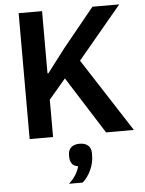

<svg xmlns="http://www.w3.org/2000/svg" viewBox="-62 -747 800 1061"><g transform="rotate(-5 337.5 -216.5)"><path d="M82 0V-698.2H211.9V-353H216.8L315.9 -482.9L491.2 -698.2H640.1L397 -407.2L660.2 0H505.9L305.2 -316.9L211.9 -207V0ZM276.9 265.1Q322.3 224.6 335.9 172.9Q312.5 169.9 301.8 154.8Q291 139.6 291 118.2V106.9Q291 79.6 307.6 64.7Q324.2 49.8 354 49.8Q384.8 49.8 401.4 64.7Q418 79.6 418 106.9V120.1Q418 161.1 399.7 200.7Q381.3 240.2 353 265.1Z"/></g></svg>

Font: Anuphan SemiBold
Style: Bold
Weight: 600
Designer: Mike Abbink, Paul van der Laan, Pieter van Rosmalen, Mint Tantisuwanna
Foundry: Bold Monday; Cadson Demak
Version: Version 3.002;hotconv 1.0.109;makeotfexe 2.5.65596